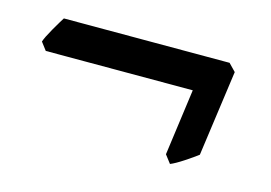

<svg xmlns="http://www.w3.org/2000/svg" viewBox="-46 -367 540 382"><g transform="rotate(15 224.0 -175.5)"><path d="M401.9 -272.9 377.4 -96.2Q368.7 -89.4 351.6 -78.1Q334.5 -66.9 324.7 -63L312 -79.6L330.6 -216.3H27.8L15.6 -232.4Q18.6 -241.7 29.5 -260.7Q40.5 -279.8 45.9 -288.1Q164.6 -288.1 233.4 -288.1Q302.2 -288.1 335.2 -288.1Q368.2 -288.1 377.7 -288.1Q387.2 -288.1 387.2 -288.1Z"/></g></svg>

Font: Dai Banna SIL
Style: Bold Italic
Weight: 700
Italic angle: -11°
Designer: Victor Gaultney
Foundry: SIL International
Version: Version 4.000